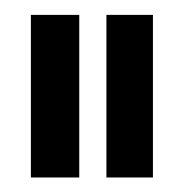

<svg xmlns="http://www.w3.org/2000/svg" viewBox="-20 -695 262 258"><path d="M123 -456.5H185.5V-675H123ZM21.5 -456.5H86.5V-675H21.5Z"/></svg>

Font: Anybody SemiExpanded
Style: Regular
Weight: 400
Width: 6
Designer: Tyler Finck
Foundry: Etcetera Type Company
Version: Version 1.113;gftools[0.9.25]